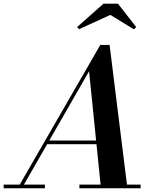

<svg xmlns="http://www.w3.org/2000/svg" viewBox="-66 -1004 840 1024"><path d="M28 0 469 -764.5H518.5L613.5 0H472.5L409 -624L50.5 0ZM-46.5 0V-19.5H173.5V0ZM357.5 0V-19.5H684V0ZM182.5 -235V-254.5H513V-235ZM356 -848.5 345 -859.5 486 -984.5H563L660.5 -859.5L648.5 -847.5L522.5 -924.5Z"/></svg>

Font: Bodoni Moda 11pt SemiBold
Style: Italic
Weight: 600
Italic angle: -13°
Designer: Owen Earl
Foundry: indestructible type
Version: Version 2.004